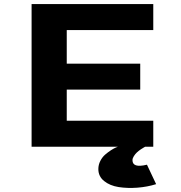

<svg xmlns="http://www.w3.org/2000/svg" viewBox="-20 -720 890 942"><path d="M692 0Q689.5 1.5 685.2 3.8Q681 6 670.2 13.2Q659.5 20.5 651.5 28Q643.5 35.5 636.8 46Q630 56.5 630 66Q630 105 699 88.5Q700.5 88 701 88L746 183.5Q703 197 654.2 200.8Q605.5 204.5 562.2 197.8Q519 191 490.8 168.2Q462.5 145.5 462.5 109.5Q462.5 88.5 472.2 69.5Q482 50.5 496 38.5Q510 26.5 524.2 17.2Q538.5 8 548 4L558 0H135V-700H732V-572.5H307.5V-407.5H668V-280.5H307.5V-127.5H732V0Z"/></svg>

Font: League Mono Wide
Style: Bold
Weight: 700
Width: 8
Designer: Tyler Finck
Foundry: The League of Moveable Type / Tyler Finck
Version: Version 2.210